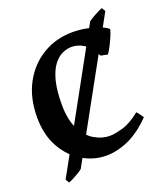

<svg xmlns="http://www.w3.org/2000/svg" viewBox="-140 -792 846 969"><g transform="rotate(-20 282.5 -307.5)"><path d="M531.7 -673.3 142.6 33.2Q135.7 39.6 120.6 48.8Q105.5 58.1 89.8 66.2Q74.2 74.2 64 77.6L52.2 58.1L442.4 -650.9Q459.5 -663.1 481.2 -674.8Q502.9 -686.5 519.5 -693.4ZM531.2 -103Q469.2 -40 408 -12.7Q346.7 14.6 288.6 14.6Q221.2 14.6 160.6 -21.2Q100.1 -57.1 62.3 -124.5Q24.4 -191.9 24.4 -286.1Q24.4 -390.1 65.9 -467.3Q107.4 -544.4 179 -587.2Q250.5 -629.9 339.8 -629.9Q375 -629.9 410.4 -623.3Q445.8 -616.7 475.6 -605.7Q505.4 -594.7 522 -581.1Q524.9 -579.1 519 -562.7Q513.2 -546.4 503.4 -525.1Q493.7 -503.9 483.9 -486.1Q474.1 -468.3 468.3 -462.4L431.6 -470.2Q407.7 -519.5 376 -540.5Q344.2 -561.5 308.6 -561.5Q283.7 -561.5 258.1 -549.6Q232.4 -537.6 210.9 -508.8Q189.5 -480 176.5 -430.2Q163.6 -380.4 163.6 -304.2Q163.6 -222.7 189.9 -171.6Q216.3 -120.6 256.6 -96.9Q296.9 -73.2 338.4 -73.2Q364.7 -73.2 408.9 -85.7Q453.1 -98.1 503.4 -139.6Q510.3 -133.8 518.3 -121.6Q526.4 -109.4 531.2 -103Z"/></g></svg>

Font: Gentium Book Plus
Style: Bold
Weight: 700
Designer: Victor Gaultney, Annie Olsen, Iska Routamaa, Becca Hirsbrunner
Foundry: SIL International
Version: Version 6.101